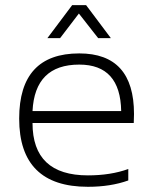

<svg xmlns="http://www.w3.org/2000/svg" viewBox="-20 -718 600 738"><path d="M284.7 -512.7Q495.1 -512.7 495.1 -279.8Q495.1 -263.2 494.1 -245.1H105Q105 -43.9 317.9 -43.9Q405.3 -43.9 473.1 -68.4V-24.4Q405.3 0 317.9 0Q53.7 0 53.7 -262.2Q53.7 -512.7 284.7 -512.7ZM105 -291H445.8Q442.9 -469.7 284.7 -469.7Q113.8 -469.7 105 -291ZM257.3 -698.2H311L406.2 -571.3H357.4L283.2 -666L210.9 -571.3H162.1Z"/></svg>

Font: Sansation Light
Style: Light
Weight: 300
Designer: Bernd Montag
Version: Version 1.301